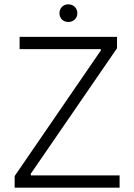

<svg xmlns="http://www.w3.org/2000/svg" viewBox="-20 -871 623 891"><path d="M297 -769C321 -769 339 -786 339 -810C339 -833 321 -851 297 -851C273 -851 256 -833 256 -810C256 -786 273 -769 297 -769ZM48 0H535V-57H123V-65L523 -647V-700H71V-643H448V-637L48 -54Z"/></svg>

Font: Fixel Display Light
Style: Regular
Weight: 300
Designer: AlfaBravo + MacPaw
Foundry: Kyrylo Tkachov, Marchela Mozhyna, Serhii Makarenko, Maria Weinstein, Zakhar Kryvoshyya
Version: Version 1.211